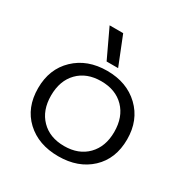

<svg xmlns="http://www.w3.org/2000/svg" viewBox="-165 -842 962 994"><g transform="rotate(30 316.0 -345.0)"><path d="M288.1 -535.2 208 -705.1H289.1L356.9 -535.2ZM49.8 -238.8Q49.8 -353.5 124 -424.3Q198.2 -495.1 315.9 -495.1Q433.6 -495.1 507.8 -424.3Q582 -353.5 582 -238.8Q582 -122.6 508.3 -53.7Q434.6 15.1 315.9 15.1Q197.3 15.1 123.5 -53.7Q49.8 -122.6 49.8 -238.8ZM504.9 -238.8Q504.9 -328.1 453.6 -380.6Q402.3 -433.1 315.9 -433.1Q229.5 -433.1 178.2 -380.6Q127 -328.1 127 -238.8Q127 -150.9 178.2 -98.4Q229.5 -45.9 315.9 -45.9Q402.3 -45.9 453.6 -98.4Q504.9 -150.9 504.9 -238.8Z"/></g></svg>

Font: Prompt Light
Style: Regular
Weight: 300
Designer: Katatrad Team
Foundry: CadsonDemak
Version: Version 1.000;PS 001.000;hotconv 1.0.88;makeotf.lib2.5.64775